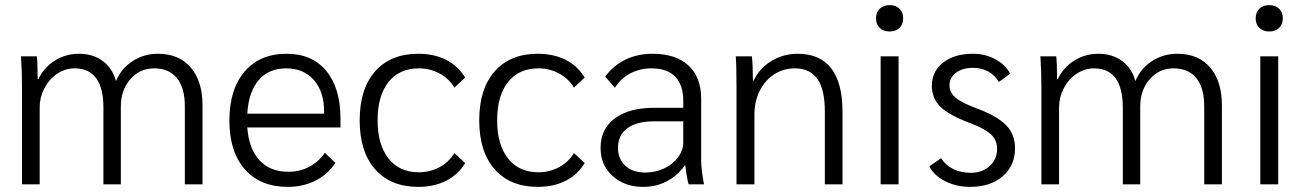

<svg xmlns="http://www.w3.org/2000/svg" viewBox="-20 -720 5096 750"><path d="M66 -376Q66 -444 62 -500H124Q127 -472 127 -411H130Q152 -457 194.5 -483.5Q237 -510 289 -510Q343 -510 381.5 -481.5Q420 -453 433 -403Q453 -452 497.5 -481Q542 -510 597 -510Q679 -510 725 -456.5Q771 -403 771 -309V0H702V-305Q702 -377 671 -415Q640 -453 582 -453Q526 -453 489 -410.5Q452 -368 452 -304V0H384V-299Q384 -453 271 -453Q235 -453 203.5 -432Q172 -411 153.5 -375.5Q135 -340 135 -301V0H66Z M1310 -222H946Q952 -139 993.5 -94Q1035 -49 1106 -49Q1151 -49 1188 -68.5Q1225 -88 1249 -123L1290 -84Q1261 -39 1212.5 -14.5Q1164 10 1104 10Q997 10 936.5 -58.5Q876 -127 876 -249Q876 -371 935.5 -440.5Q995 -510 1100 -510Q1199 -510 1254.5 -443Q1310 -376 1310 -256ZM1246 -284Q1246 -362 1206 -407.5Q1166 -453 1098 -453Q1030 -453 990.5 -407Q951 -361 946 -276H1246Z M1385 -250Q1385 -373 1445.5 -441.5Q1506 -510 1614 -510Q1675 -510 1722 -486.5Q1769 -463 1797 -417L1755 -378Q1733 -414 1696 -433.5Q1659 -453 1616 -453Q1540 -453 1497.5 -399.5Q1455 -346 1455 -250Q1455 -155 1497.5 -101Q1540 -47 1616 -47Q1659 -47 1696 -66.5Q1733 -86 1755 -122L1797 -83Q1769 -37 1722 -13.5Q1675 10 1614 10Q1506 10 1445.5 -58.5Q1385 -127 1385 -250Z M1852 -250Q1852 -373 1912.5 -441.5Q1973 -510 2081 -510Q2142 -510 2189 -486.5Q2236 -463 2264 -417L2222 -378Q2200 -414 2163 -433.5Q2126 -453 2083 -453Q2007 -453 1964.5 -399.5Q1922 -346 1922 -250Q1922 -155 1964.5 -101Q2007 -47 2083 -47Q2126 -47 2163 -66.5Q2200 -86 2222 -122L2264 -83Q2236 -37 2189 -13.5Q2142 10 2081 10Q1973 10 1912.5 -58.5Q1852 -127 1852 -250Z M2326 -142Q2326 -216 2381.5 -257.5Q2437 -299 2537 -299H2649V-326Q2649 -388 2617.5 -420.5Q2586 -453 2525 -453Q2480 -453 2442.5 -433.5Q2405 -414 2382 -377L2344 -421Q2376 -464 2423 -487Q2470 -510 2529 -510Q2620 -510 2669.5 -464Q2719 -418 2719 -334V-94Q2719 -57 2730 0H2670Q2663 -22 2657 -74H2655Q2627 -34 2585 -12Q2543 10 2493 10Q2420 10 2373 -32.5Q2326 -75 2326 -142ZM2649 -164V-246H2534Q2467 -246 2430.5 -219Q2394 -192 2394 -142Q2394 -99 2423 -72.5Q2452 -46 2500 -46Q2540 -46 2574 -62Q2608 -78 2628.5 -105.5Q2649 -133 2649 -164Z M2857 -376Q2857 -464 2854 -500H2917Q2921 -466 2921 -405H2924Q2946 -453 2993 -481.5Q3040 -510 3096 -510Q3183 -510 3227 -453Q3271 -396 3271 -284V0H3202V-285Q3202 -370 3173 -411.5Q3144 -453 3085 -453Q3040 -453 3004 -429.5Q2968 -406 2947.5 -365Q2927 -324 2927 -273V0H2857Z M3402 -648Q3402 -672 3416.5 -686Q3431 -700 3455 -700Q3479 -700 3493.5 -686Q3508 -672 3508 -648Q3508 -625 3493.5 -611Q3479 -597 3455 -597Q3431 -597 3416.5 -611Q3402 -625 3402 -648ZM3420 -500H3490V0H3420Z M3610 -70 3656 -102Q3674 -74 3704 -59.5Q3734 -45 3772 -45Q3817 -45 3846 -71.5Q3875 -98 3875 -139Q3875 -172 3851.5 -194.5Q3828 -217 3770 -239Q3687 -270 3653.5 -303Q3620 -336 3620 -385Q3620 -441 3664 -475.5Q3708 -510 3781 -510Q3828 -510 3867.5 -489Q3907 -468 3926 -432L3882 -400Q3848 -455 3780 -455Q3740 -455 3714.5 -436Q3689 -417 3689 -387Q3689 -358 3714 -337.5Q3739 -317 3807 -292Q3881 -263 3913 -228Q3945 -193 3945 -141Q3945 -73 3897 -31.5Q3849 10 3769 10Q3716 10 3672.5 -12Q3629 -34 3610 -70Z M4048 -376Q4048 -444 4044 -500H4106Q4109 -472 4109 -411H4112Q4134 -457 4176.5 -483.5Q4219 -510 4271 -510Q4325 -510 4363.5 -481.5Q4402 -453 4415 -403Q4435 -452 4479.5 -481Q4524 -510 4579 -510Q4661 -510 4707 -456.5Q4753 -403 4753 -309V0H4684V-305Q4684 -377 4653 -415Q4622 -453 4564 -453Q4508 -453 4471 -410.5Q4434 -368 4434 -304V0H4366V-299Q4366 -453 4253 -453Q4217 -453 4185.5 -432Q4154 -411 4135.5 -375.5Q4117 -340 4117 -301V0H4048Z M4885 -648Q4885 -672 4899.5 -686Q4914 -700 4938 -700Q4962 -700 4976.5 -686Q4991 -672 4991 -648Q4991 -625 4976.5 -611Q4962 -597 4938 -597Q4914 -597 4899.5 -611Q4885 -625 4885 -648ZM4903 -500H4973V0H4903Z"/></svg>

Font: Sarabun Light
Style: Regular
Weight: 300
Designer: Suppakit Chalermlarp | Katatrad Co.,Ltd.
Foundry: Cadson Demak Co.,Ltd.
Version: Version 1.000; ttfautohint (v1.6)